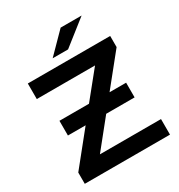

<svg xmlns="http://www.w3.org/2000/svg" viewBox="-206 -1030 1084 1165"><g transform="rotate(-30 336.5 -447.0)"><path d="M643 -109V0H46V-79L228 -305H104V-408H311L459 -591H51V-700H628V-622L454 -406H570V-303H371L215 -109ZM393 -894H540L366 -757H258Z"/></g></svg>

Font: Montserrat Alternates SemiBold
Style: Regular
Weight: 600
Designer: Julieta Ulanovsky
Foundry: Julieta Ulanovsky
Version: Version 7.200